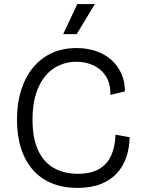

<svg xmlns="http://www.w3.org/2000/svg" viewBox="-20 -907 696 939"><path d="M358 12Q289 12 234 -10.5Q179 -33 141 -76Q103 -119 83 -181Q63 -243 63 -322Q63 -402 83.5 -466.5Q104 -531 142 -577Q180 -623 233.5 -647.5Q287 -672 354 -672Q405 -672 448.5 -657.5Q492 -643 523.5 -615Q555 -587 573 -548Q591 -509 591 -460L520 -443Q521 -497 498.5 -533Q476 -569 437.5 -587Q399 -605 353 -605Q310 -605 271 -588Q232 -571 203 -537Q174 -503 156.5 -450Q139 -397 139 -323Q139 -230 166.5 -171.5Q194 -113 244 -85Q294 -57 361 -57Q424 -57 464 -80Q504 -103 523.5 -146Q543 -189 545 -248L614 -236Q613 -184 598 -139Q583 -94 552 -60Q521 -26 473 -7Q425 12 358 12ZM355 -740H289L358 -887H444Z"/></svg>

Font: Bricolage Grotesque 24pt Light
Style: Regular
Weight: 300
Designer: Mathieu Triay
Foundry: Atelier Triay
Version: Version 1.001;gftools[0.9.33.dev8+g029e19f]